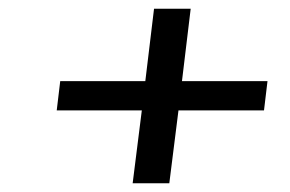

<svg xmlns="http://www.w3.org/2000/svg" viewBox="-20 -535 665 440"><path d="M417 -515H333L313 -349H118L110 -282H305L284 -115H368L389 -282H585L593 -349H397Z"/></svg>

Font: Gamestation Extended
Style: Italic
Weight: 400
Width: 7
Designer: Jonas Hecksher
Foundry: Jonas Hecksher, Playtypeª, e-types AS
Version: Version 1.003